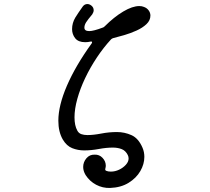

<svg xmlns="http://www.w3.org/2000/svg" viewBox="-20 -768 1040 951"><path d="M525 163Q488 164 456 147Q424 130 404 99Q392 79 392 59Q392 35 408 16Q424 -3 449 -2Q472 -3 488 14Q504 31 504 53Q504 58 502 66Q501 68 501 71Q501 76 506 78Q515 82 529 82Q550 82 570 72.5Q590 63 603.5 48Q617 33 617 17Q617 8 613 0Q602 -22 582.5 -29.5Q563 -37 539 -37Q507 -37 469.5 -30Q432 -23 397 -23Q366 -23 338 -34Q310 -45 291 -77Q269 -115 269 -170Q269 -245 311.5 -343.5Q354 -442 434 -553Q436 -555 436 -558Q436 -564 428 -562Q415 -559 402 -559Q368 -559 352.5 -578.5Q337 -598 337 -624Q337 -654 353 -681Q361 -693 369.5 -706.5Q378 -720 390 -736Q399 -748 413 -748Q423 -748 433 -740Q444 -731 444 -717Q444 -708 437 -697Q415 -671 406.5 -657.5Q398 -644 398 -631Q398 -614 422 -614Q443 -614 488 -631Q493 -632 498 -637Q545 -684 590.5 -711Q636 -738 670 -738Q683 -738 692 -734Q707 -729 716 -717Q725 -705 725 -691Q725 -667 705.5 -648.5Q686 -630 656 -616.5Q626 -603 595 -594Q564 -585 540 -579Q537 -578 534.5 -576.5Q532 -575 530 -573Q493 -533 460 -483.5Q427 -434 402 -381.5Q377 -329 363 -278.5Q349 -228 349 -187Q349 -146 363 -121Q370 -108 383 -103.5Q396 -99 413 -99Q443 -99 481.5 -106.5Q520 -114 559 -114Q597 -114 631.5 -98.5Q666 -83 686 -36Q695 -15 695 9Q695 45 675 79.5Q655 114 617 137.5Q579 161 525 163Z"/></svg>

Font: Kiwi Maru Medium
Style: Regular
Weight: 500
Designer: Hiroki-Chan
Version: Version 1.100